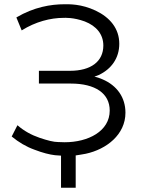

<svg xmlns="http://www.w3.org/2000/svg" viewBox="-20 -726 676 903"><path d="M35 -84C68 -57 103 -36 142 -22C181 -7 213 1 239 4C250 5 259 5 267 6V157H336V5C351 3 367 0 384 -3C481 -24 570 -93 570 -196C570 -268 530 -324 462 -353C450 -358 437 -363 424 -366C431 -368 437 -370 444 -373C504 -401 541 -453 541 -520C541 -592 497 -644 430 -676C362 -708 306 -706 283 -706C220 -706 140 -693 57 -644L82 -583C147 -624 218 -642 279 -642C284 -642 325 -645 379 -625C433 -604 466 -565 466 -512C466 -437 408 -393 309 -393H163V-333H313C428 -333 496 -287 496 -206C496 -109 395 -57 284 -57C283 -57 273 -57 253 -58C233 -58 204 -65 166 -78C128 -91 93 -110 62 -137Z"/></svg>

Font: Montserrat Z
Style: Regular
Weight: 400
Designer: Julieta Ulanovsky
Foundry: Julieta Ulanovsky
Version: Version 8.000